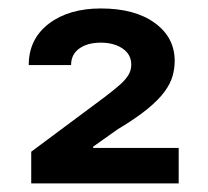

<svg xmlns="http://www.w3.org/2000/svg" viewBox="-20 -861 484 447"><path d="M52.7 -434.1V-507.8L222.7 -634.3Q243.2 -649.9 257.1 -661.9Q271 -673.8 278.3 -685.3Q285.6 -696.8 285.6 -710.4Q285.6 -734.4 265.4 -748Q245.1 -761.7 214.8 -761.7Q183.6 -761.7 164.6 -748Q145.5 -734.4 145.5 -709.5H46.9Q46.9 -770 93.5 -805.7Q140.1 -841.3 214.8 -841.3Q293.9 -841.3 340.3 -807.6Q386.7 -773.9 386.7 -719.2Q386.7 -701.7 381.8 -684.1Q377 -666.5 363 -647.5Q349.1 -628.4 322.8 -606.9Q296.4 -585.4 253.4 -559.6L196.8 -519.5V-516.6H396V-434.1Z"/></svg>

Font: Inter 17pt SemiBold
Style: Regular
Weight: 600
Version: Version 4.001;git-66647c0bb